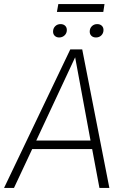

<svg xmlns="http://www.w3.org/2000/svg" viewBox="-37 -928 617 948"><path d="M454 0 418 -192H122L32 0H-17L310 -684H369L503 0ZM142 -234H410L334 -645ZM225 -772Q225 -788 235.5 -798.5Q246 -809 262 -809Q276 -809 284.5 -801Q293 -793 293 -780Q293 -764 282 -753.5Q271 -743 255 -743Q242 -743 233.5 -751Q225 -759 225 -772ZM406 -772Q406 -788 416.5 -798.5Q427 -809 443 -809Q457 -809 465.5 -801Q474 -793 474 -780Q474 -764 463.5 -753.5Q453 -743 437 -743Q423 -743 414.5 -751Q406 -759 406 -772ZM473 -869H244L251 -908H479Z"/></svg>

Font: Fira Sans ExtraLight
Style: Italic
Weight: 275
Italic angle: -8°
Designer: Carrois Corporate & Edenspiekermann AG
Foundry: Carrois Corporate GbR & Edenspiekermann AG
Version: Version 4.203